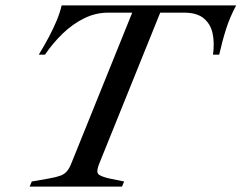

<svg xmlns="http://www.w3.org/2000/svg" viewBox="-20 -693 897 713"><path d="M90 0 98 -19 161 -30Q189 -35 204 -40.5Q219 -46 228.5 -57Q238 -68 246 -89L471 -646H382Q335 -646 292.5 -625Q250 -604 213.5 -569Q177 -534 147 -490H124Q146 -526 162 -556.5Q178 -587 190 -615.5Q202 -644 209 -673H857Q834 -630 820 -586.5Q806 -543 794 -490H771Q777 -534 769.5 -569Q762 -604 736.5 -625Q711 -646 664 -646H575L350 -89Q337 -58 344 -48Q351 -38 387 -30L441 -19L433 0Z"/></svg>

Font: Ibarra Real Nova Medium
Style: Italic
Weight: 500
Italic angle: -22°
Designer: Jose Maria Ribagorda & Octavio Pardo
Foundry: Octavio Pardo
Version: Version 2.000